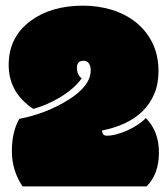

<svg xmlns="http://www.w3.org/2000/svg" viewBox="-20 -664 593 679"><path d="M540.5 -412.1Q540.5 -366.2 525.1 -330.8Q509.8 -295.4 483.2 -269.8Q456.5 -244.1 420.2 -227.5Q383.8 -210.9 341.3 -202.6Q341.3 -184.1 357.9 -184.1Q374 -184.1 393.6 -189.5Q413.1 -194.8 432.1 -203.6Q451.2 -212.4 468 -223.6Q484.9 -234.9 495.6 -246.6Q542 -200.2 542 -124.5Q542 -48.3 498.5 -4.9H59.6Q22 -61.5 22 -129.4Q22 -197.8 48.3 -243.7Q143.1 -261.7 222.7 -311.5Q300.8 -360.4 300.8 -416Q300.8 -430.7 294.2 -439.9Q287.6 -449.2 275.9 -449.2Q252 -449.2 252 -424.3Q252 -398.9 269 -387.2Q255.9 -368.2 235.8 -351.1Q215.8 -334 192.4 -319.8Q168.9 -305.7 144.3 -295.2Q119.6 -284.7 97.7 -278.8Q10.7 -336.4 10.7 -434.6Q10.7 -532.7 88.4 -590.3Q161.1 -644 273.9 -644Q326.7 -644 375 -629.4Q423.3 -614.7 460.2 -585.4Q497.1 -556.2 518.8 -512.7Q540.5 -469.2 540.5 -412.1Z"/></svg>

Font: Modak sl
Style: Regular
Weight: 400
Designer: Sarang Kulkarni, Maithili Shingre, Noopur Datye
Foundry: Ek Type
Version: Version 1.036;PS Version 1.000;hotconv 1.0.79;makeotf.lib2.5